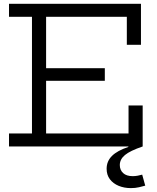

<svg xmlns="http://www.w3.org/2000/svg" viewBox="-20 -772 828 1012"><path d="M532.5 -412.5V-346H190.5V-412.5ZM657.5 -216H732V0H27.5V-68.5H148.5V-683.5H27.5V-752H723V-536H648.5V-683.5H223V-68.5H657.5ZM729.5 148.5 745.5 206.5Q733 210 713.2 214.8Q693.5 219.5 670 219.5Q634.5 219.5 605.5 207.5Q576.5 195.5 559.2 172.8Q542 150 542 117.5Q542 78 570 50Q598 22 656.5 2.5V-26L732 0Q666 22.5 638.8 45Q611.5 67.5 611.5 98Q611.5 124 629 140.2Q646.5 156.5 679.5 156.5Q693 156.5 706 154Q719 151.5 729.5 148.5Z"/></svg>

Font: Hepta Slab
Style: Regular
Weight: 400
Designer: Michael LaGattuta
Foundry: Michael LaGattuta
Version: Version 1.100